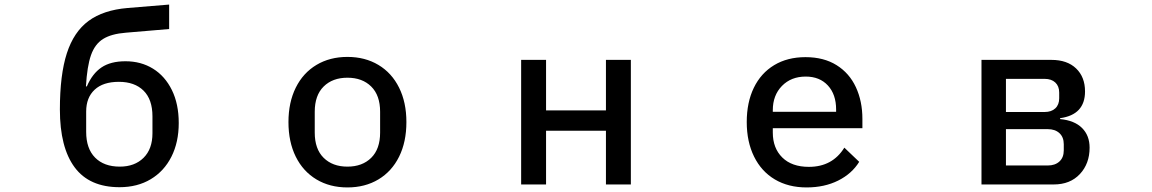

<svg xmlns="http://www.w3.org/2000/svg" viewBox="-20 -807 5040 840"><path d="M762 -269Q762 -185 730 -121.5Q698 -58 639.5 -23Q581 12 503 12Q371 12 306.5 -75Q242 -162 242 -328Q242 -480 272.5 -574Q303 -668 367.5 -715.5Q432 -763 538 -772L720 -787V-680L531 -664Q467 -659 431 -636.5Q395 -614 378 -565.5Q361 -517 356 -429H360Q384 -485 424 -512Q464 -539 529 -539Q597 -539 649.5 -506.5Q702 -474 732 -413Q762 -352 762 -269ZM647 -298Q647 -372 608 -410.5Q569 -449 500 -449Q431 -449 394 -414.5Q357 -380 357 -319V-230Q357 -157 396 -117.5Q435 -78 504 -78Q569 -78 608 -116.5Q647 -155 647 -224Z M1242 -273Q1242 -359 1274 -423.5Q1306 -488 1364.5 -523Q1423 -558 1500 -558Q1577 -558 1635.5 -523Q1694 -488 1726 -423.5Q1758 -359 1758 -273Q1758 -186 1726 -121.5Q1694 -57 1635.5 -22Q1577 13 1500 13Q1423 13 1364.5 -22Q1306 -57 1274 -121.5Q1242 -186 1242 -273ZM1643 -227V-318Q1643 -390 1604 -428.5Q1565 -467 1500 -467Q1435 -467 1396 -428.5Q1357 -390 1357 -318V-227Q1357 -155 1396 -116.5Q1435 -78 1500 -78Q1565 -78 1604 -116.5Q1643 -155 1643 -227Z M2369 0H2260V-545H2369V-324H2631V-545H2740V0H2631V-235H2369Z M3247 -273Q3247 -359 3278 -423Q3309 -487 3367 -522Q3425 -557 3504 -557Q3584 -557 3640 -522Q3696 -487 3724.5 -425.5Q3753 -364 3753 -287V-246H3361V-227Q3361 -159 3402.5 -118Q3444 -77 3519 -77Q3622 -77 3674 -161L3739 -99Q3707 -47 3647 -17Q3587 13 3509 13Q3429 13 3370 -22Q3311 -57 3279 -122Q3247 -187 3247 -273ZM3361 -325V-318H3638V-328Q3638 -394 3602 -433Q3566 -472 3505 -472Q3441 -472 3401 -431Q3361 -390 3361 -325Z M4274 0V-545H4580Q4649 -545 4688 -507.5Q4727 -470 4727 -407Q4727 -305 4618 -290V-286Q4681 -280 4714 -247Q4747 -214 4747 -161Q4747 -91 4704.5 -45.5Q4662 0 4590 0ZM4550 -317Q4580 -317 4597 -333Q4614 -349 4614 -377V-402Q4614 -430 4597 -446Q4580 -462 4550 -462H4381V-317ZM4564 -83Q4596 -83 4615 -100.5Q4634 -118 4634 -149V-176Q4634 -207 4615 -224.5Q4596 -242 4564 -242H4381V-83Z"/></svg>

Font: IBM Plex Sans JP Medium
Style: Regular
Weight: 500
Designer: Mike Abbink; Paul van der Laan; Pieter van Rosmalen; Wujin Sim; Yejin Wi; Jinhee Kim; Boomi Park; Yona Kim; Kichan Ma
Foundry: Sandoll Inc.
Version: Version 1.001